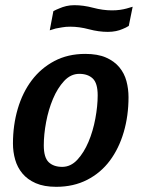

<svg xmlns="http://www.w3.org/2000/svg" viewBox="-20 -710 546 741"><path d="M309 -502Q242 -502 190 -474.5Q138 -447 102.5 -400Q67 -353 48.5 -290Q30 -227 30 -156Q30 -124 38.5 -94Q47 -64 66.5 -40.5Q86 -17 118 -3Q150 11 197 11Q264 11 316.5 -16Q369 -43 404 -90Q439 -137 457.5 -200Q476 -263 476 -335Q476 -367 468 -397Q460 -427 440.5 -450.5Q421 -474 389 -488Q357 -502 309 -502ZM286 -425Q319 -425 338 -407Q357 -389 357 -342Q357 -301 348 -252.5Q339 -204 321.5 -162.5Q304 -121 278.5 -93.5Q253 -66 220 -66Q187 -66 168 -84Q149 -102 149 -149Q149 -191 158 -239Q167 -287 184.5 -328.5Q202 -370 227.5 -397.5Q253 -425 286 -425ZM492 -684Q480 -680 468 -677Q457 -674 443 -672Q429 -670 412 -670Q377 -670 339.5 -680Q302 -690 267 -690Q250 -690 235.5 -686.5Q221 -683 210 -678Q197 -673 186 -667L172 -593Q183 -596 195 -600Q206 -602 220 -604.5Q234 -607 251 -607Q286 -607 323.5 -597Q361 -587 396 -587Q413 -587 427.5 -590Q442 -593 453 -598Q466 -603 477 -610Z"/></svg>

Font: Amaranth
Style: Italic
Weight: 400
Designer: Gesine Todt
Foundry: Gesine Todt
Version: Version 1.001